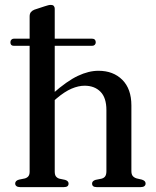

<svg xmlns="http://www.w3.org/2000/svg" viewBox="-20 -764 635 784"><path d="M22.5 -591.5Q22.5 -598 26.5 -602Q30.5 -606 36 -606H356.5Q363.5 -606 367.2 -602Q371 -598 371 -591.5Q371 -585 367 -581Q363 -577 356.5 -577H36Q22.5 -577 22.5 -591.5ZM190 -343.5 172.5 -361.5 196 -382.5Q254 -433.5 298 -454.2Q342 -475 382 -475Q442.5 -475 479.5 -438Q516.5 -401 516.5 -333.5V-65.5Q516.5 -52 522.2 -45.2Q528 -38.5 538 -35.5L559.5 -30.5Q567 -28 570.8 -24.2Q574.5 -20.5 574.5 -14.5Q574.5 -8 569.5 -4Q564.5 0 555 0H374.5Q356 0 356 -14.5Q356 -25 370 -29.5L395 -34.5Q405.5 -37.5 410 -44.8Q414.5 -52 414.5 -65.5V-314.5Q414.5 -365 390.2 -389.5Q366 -414 325.5 -414Q300.5 -414 272.2 -402Q244 -390 211 -362ZM203.5 -728.5V-63.5Q203.5 -50.5 208.2 -44Q213 -37.5 222 -34.5L246 -29.5Q260 -25 260 -14.5Q260 0 241.5 0H61.5Q52.5 0 47.2 -4Q42 -8 42 -14.5Q42 -20.5 46 -24.5Q50 -28.5 57.5 -30.5L82 -35.5Q91.5 -38.5 96.2 -44.8Q101 -51 101 -63V-697Q101 -708 106.2 -714.5Q111.5 -721 120.5 -724.5L161.5 -738Q171 -741 176.5 -742.5Q182 -744 188 -744Q195.5 -744 199.5 -739.8Q203.5 -735.5 203.5 -728.5Z"/></svg>

Font: Fraunces 36pt
Style: Regular
Weight: 400
Version: Version 1.000;[b76b70a41]